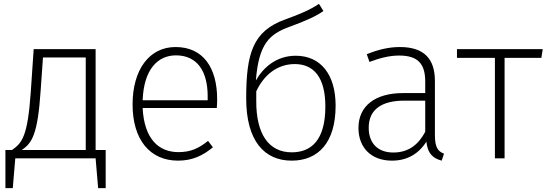

<svg xmlns="http://www.w3.org/2000/svg" viewBox="-20 -818 2832 992"><path d="M474 -43V-564H154L139 -343C123 -110 93 -79 42 -43H8V154H46L59 0H474L487 154H526V-43ZM423 -43H92C146 -78 175 -125 190 -350L202 -521H423Z M1102 -305C1102 -468 1030 -575 887 -575C752 -575 665 -459 665 -278C665 -96 755 12 900 12C974 12 1028 -14 1080 -57L1055 -90C1007 -52 966 -32 902 -32C800 -32 725 -100 717 -260H1100C1101 -271 1102 -287 1102 -305ZM1053 -300H717C723 -462 797 -532 889 -532C1001 -532 1053 -447 1053 -321Z M1508 -530C1407 -530 1339 -468 1302 -402C1317 -594 1373 -642 1477 -680C1559 -710 1613 -734 1651 -761L1628 -798C1581 -767 1535 -747 1455 -718C1286 -658 1252 -542 1252 -309C1252 -90 1346 12 1487 12C1624 12 1714 -81 1714 -272C1714 -433 1637 -530 1508 -530ZM1487 -31C1369 -31 1303 -125 1304 -297V-346C1343 -430 1412 -487 1503 -487C1602 -487 1661 -417 1661 -268C1661 -91 1586 -31 1487 -31Z M2227 -122V-400C2227 -513 2172 -575 2046 -575C1989 -575 1935 -562 1875 -538L1889 -498C1944 -519 1994 -531 2042 -531C2140 -531 2177 -488 2177 -396V-337H2061C1922 -337 1832 -273 1832 -157C1832 -56 1897 12 2005 12C2083 12 2142 -22 2183 -86C2189 -26 2216 0 2262 12L2274 -24C2243 -36 2227 -55 2227 -122ZM2012 -30C1933 -30 1885 -77 1885 -158C1885 -253 1953 -298 2069 -298H2177V-137C2141 -69 2089 -30 2012 -30Z M2784 -564H2341V-519H2537V0H2587V-519H2777Z"/></svg>

Font: Glow Sans SC Normal Light
Style: Regular
Weight: 300
Designer: Ryoko NISHIZUKA (kana, bopomofo & ideographs); Paul D. Hunt (Latin, Greek & Cyrillic); Sandoll Communications, Soo-young
Version: Version 0.93